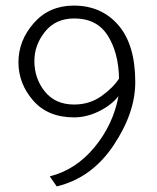

<svg xmlns="http://www.w3.org/2000/svg" viewBox="-20 -598 563 687"><path d="M245 -178Q151 -178 98.5 -238.5Q46 -299 46 -375Q46 -453 101 -515.5Q156 -578 244 -578Q343 -578 403.5 -508Q464 -438 464 -304Q464 -194 386 -77.5Q308 39 183 69L158 33Q251 10 318 -71Q385 -152 404 -254Q379 -222 334.5 -200Q290 -178 245 -178ZM246 -532Q179 -532 141 -484.5Q103 -437 103 -380Q103 -317 140.5 -270.5Q178 -224 245 -224Q300 -224 342 -253.5Q384 -283 406 -317Q404 -411 365 -471.5Q326 -532 246 -532Z"/></svg>

Font: Palanquin ExtraLight
Style: Regular
Weight: 275
Designer: Pria Ravichandran
Version: Version 1.001